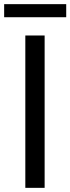

<svg xmlns="http://www.w3.org/2000/svg" viewBox="-22 -905 339 925"><path d="M100 0H193V-734H100ZM-2 -822H297V-885H-2Z"/></svg>

Font: Source Han Sans TC
Style: Regular
Weight: 400
Designer: Ryoko NISHIZUKA 西塚涼子 (kana, bopomofo & ideographs); Paul D. Hunt (Latin, Greek & Cyrillic); Sandoll Communications 산돌커뮤니
Foundry: Adobe
Version: Version 2.002;hotconv 1.0.116;makeotfexe 2.5.65601